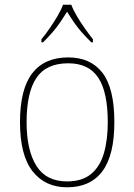

<svg xmlns="http://www.w3.org/2000/svg" viewBox="-20 -786 571 816"><path d="M265 10Q172 10 118.5 -58Q65 -126 65 -267Q65 -407 117 -474.5Q169 -542 270 -542Q365 -542 415.5 -476.5Q466 -411 466 -267Q466 -126 415 -58Q364 10 265 10ZM265 -15Q329 -15 367 -46.5Q405 -78 421.5 -134.5Q438 -191 438 -267Q438 -395 397.5 -456Q357 -517 270 -517Q176 -517 134.5 -454.5Q93 -392 93 -267Q93 -148 134.5 -81.5Q176 -15 265 -15ZM156 -619Q172 -638 190 -664Q208 -690 224 -717Q240 -744 248 -766H283Q291 -744 307 -717Q323 -690 341.5 -664Q360 -638 375 -619V-606H368Q343 -631 325.5 -651Q308 -671 294 -691.5Q280 -712 265 -736Q250 -712 236 -691.5Q222 -671 205 -651Q188 -631 163 -606H156Z"/></svg>

Font: Noto Serif Khmer Thin
Style: Regular
Weight: 250
Version: Version 2.003